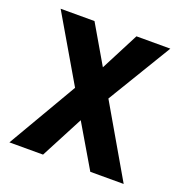

<svg xmlns="http://www.w3.org/2000/svg" viewBox="-101 -608 660 697"><g transform="rotate(20 229.5 -260.0)"><path d="M321.3 0 224.6 -164.1 138.7 0H8.8L165 -267.6L17.6 -519.5H148.4L234.4 -372.1L310.5 -519.5H441.4L292 -272.5L450.2 0Z"/></g></svg>

Font: Dinish
Style: Bold
Weight: 700
Designer: Bert Driehuis
Foundry: Playbeing
Version: Version 3.006; git-39231f3c-release